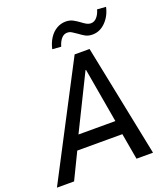

<svg xmlns="http://www.w3.org/2000/svg" viewBox="-177 -1023 993 1136"><g transform="rotate(-20 319.5 -455.0)"><path d="M-16 0 352 -705H446L589 0H485L449 -205L487 -165H138L192 -206L92 0ZM381 -596 198 -225 185 -252H468L448 -227L384 -596ZM293 -775 238 -779Q246 -816 264.5 -845Q283 -874 310 -890Q337 -906 368 -906Q394 -906 414 -895Q434 -884 450 -872Q464 -861 478 -853Q492 -845 507 -845Q528 -845 544 -863Q560 -881 568 -910L623 -906Q611 -851 575 -815Q539 -779 493 -779Q466 -779 447 -790Q428 -801 411 -814Q396 -824 383 -832.5Q370 -841 354 -841Q333 -841 317.5 -823.5Q302 -806 293 -775Z"/></g></svg>

Font: Nunito Sans 7pt Condensed SemiBold
Style: Italic
Weight: 600
Width: 3
Italic angle: -9°
Designer: Vernon Adams
Foundry: Vernon Adams
Version: Version 3.101;gftools[0.9.27]